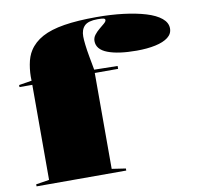

<svg xmlns="http://www.w3.org/2000/svg" viewBox="-82 -830 943 915"><g transform="rotate(-10 389.5 -372.5)"><path d="M22 0V-10L86 -20V-480H24V-490L86 -500Q84 -538 91 -577.5Q98 -617 115 -643Q138 -679 179.5 -701.5Q221 -724 286 -734.5Q351 -745 443 -745Q513 -745 573.5 -737.5Q634 -730 680.5 -716Q727 -702 753 -680.5Q779 -659 779 -631Q779 -605 757 -588Q735 -571 695.5 -562.5Q656 -554 605 -554Q516 -554 465 -573.5Q414 -593 414 -634Q414 -650 424.5 -663.5Q435 -677 448.5 -688Q462 -699 472.5 -708Q483 -717 483 -724Q483 -730 475 -732Q467 -734 446 -734Q401 -734 383 -716Q365 -698 365 -665Q365 -650 368 -624Q371 -598 377 -565.5Q383 -533 389 -500L502 -498V-484H389V-20L456 -10V0Z"/></g></svg>

Font: Kalnia SemiExpanded SemiBold
Style: Regular
Weight: 600
Width: 6
Designer: Frida Medrano
Foundry: Frida Medrano
Version: Version 1.105